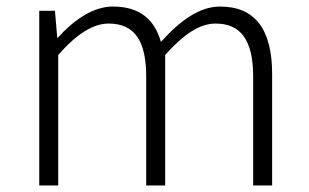

<svg xmlns="http://www.w3.org/2000/svg" viewBox="-20 -567 944 587"><path d="M100 0H158V-399C214 -463 265 -495 312 -495C391 -495 427 -443 427 -333V0H485V-399C542 -463 591 -495 639 -495C717 -495 754 -443 754 -333V0H812V-341C812 -478 759 -547 653 -547C590 -547 532 -505 472 -439C453 -505 410 -547 325 -547C264 -547 205 -505 157 -452H155L148 -534H100Z"/></svg>

Font: Noto Sans CJK SC Light
Style: Regular
Weight: 300
Designer: Ryoko NISHIZUKA 西塚涼子 (kana, bopomofo & ideographs); Paul D. Hunt (Latin, Greek & Cyrillic); Sandoll Communications 산돌커뮤니
Foundry: Adobe
Version: Version 2.004;hotconv 1.0.118;makeotfexe 2.5.65603